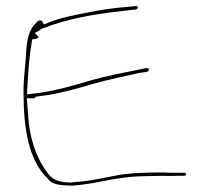

<svg xmlns="http://www.w3.org/2000/svg" viewBox="-20 -664 672 629"><path d="M57 -365C57 -243 73 -138 139 -76V-75C152 -61 173 -56 217 -56C301 -61 360 -87 463 -87C479 -87 496 -88 512 -88H513C529 -87 544 -88 560 -88H584C587 -88 590 -91 590 -92C590 -96 586 -98 584 -98H560C544 -98 530 -98 512 -99C461 -99 398 -98 350 -87L303 -78C274 -72 249 -69 217 -67V-66H216C173 -66 150 -75 134 -100C98 -148 76 -214 72 -288L68 -342H90C94 -342 93 -342 96 -346V-347H98C106 -349 116 -350 126 -351C177 -358 237 -375 288 -390C332 -403 401 -417 441 -426H444L463 -429C466 -431 474 -441 459 -441L440 -437C394 -428 328 -415 282 -402C221 -384 156 -364 86 -357L69 -355V-369C72 -427 76 -481 85 -533V-535H87C97 -536 107 -540 106 -542V-543C106 -544 97 -552 94 -556L107 -563C110 -564 116 -572 126 -573C194 -600 281 -617 373 -627L425 -633C430 -634 432 -638 431 -641C431 -643 429 -645 424 -644L370 -639C334 -635 302 -630 272 -624C225 -615 174 -605 139 -590L124 -584L117 -596C117 -596 112 -599 104 -595L93 -583C76 -566 68 -534 66 -498C64 -453 57 -412 57 -365ZM217 -55V-56ZM424 -633H425ZM463 -87V-88ZM468 -433V-434ZM512 -99V-100Z"/></svg>

Font: Stray Cat
Style: HlExt
Weight: 100
Version: Version 1.0